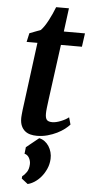

<svg xmlns="http://www.w3.org/2000/svg" viewBox="-63 -727 492 1037"><g transform="rotate(5 183.0 -208.5)"><path d="M168.9 21.5Q185.5 24.9 199 34.9Q212.4 44.9 221.7 59.3Q231 73.7 235.8 91.3Q240.7 108.9 239.7 127.9Q238.3 157.2 226.8 182.6Q215.3 208 199 227.1Q182.6 246.1 163.6 258.1Q144.5 270 127.9 273.4L93.8 246.6L95.2 233.9Q108.9 224.1 119.4 208Q129.9 191.9 130.9 165.5Q131.3 156.7 128.9 147.7Q126.5 138.7 122.1 131.1Q117.7 123.5 111.1 118.4Q104.5 113.3 97.2 112.3L101.1 76.2ZM62.5 -77.6Q62.5 -80.1 62.7 -84.2Q63 -88.4 63.7 -97.9Q64.5 -107.4 66.4 -124.3Q68.4 -141.1 72.3 -168.5L114.3 -490.7H55.7L66.4 -538.6L126.5 -561.5Q135.7 -570.8 145.8 -585.7Q155.8 -600.6 165 -618.2Q174.3 -635.7 182.9 -654.8Q191.4 -673.8 198.2 -691.4H267.6L251 -564H365.7L355.5 -490.7H241.7L201.2 -190.4Q197.8 -164.6 195.6 -145.5Q193.4 -126.5 193.4 -113.3Q193.4 -89.8 201.7 -80.3Q210 -70.8 231.9 -70.8Q241.2 -70.8 252.9 -73.5Q264.6 -76.2 276.9 -81.1Q289.1 -85.9 300.3 -92Q311.5 -98.1 319.8 -105L330.6 -66.4Q320.8 -55.2 303.5 -41.7Q286.1 -28.3 262.9 -16.8Q239.7 -5.4 212.2 2.2Q184.6 9.8 154.3 9.8Q136.2 9.8 119.6 5.6Q103 1.5 90.3 -8.8Q77.6 -19 70.1 -35.9Q62.5 -52.7 62.5 -77.6Z"/></g></svg>

Font: Brush Lettering One
Style: Bold Italic
Weight: 400
Italic angle: -7°
Designer: Eben Sorkin
Foundry: Eben Sorkin
Version: Version 1.001